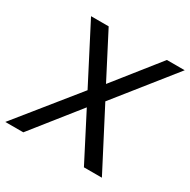

<svg xmlns="http://www.w3.org/2000/svg" viewBox="-183 -826 962 971"><g transform="rotate(30 297.5 -340.0)"><path d="M429 0H534L356 -343L625 -680H521L315 -421L181 -680H78L250 -347L-30 0H75L290 -270Z"/></g></svg>

Font: Ronzino Oblique
Style: Italic
Weight: 400
Italic angle: -8°
Designer: Nunzio Mazzaferro
Foundry: Collletttivo
Version: Version 1.000;Glyphs 3.3 (3337)